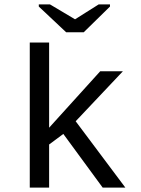

<svg xmlns="http://www.w3.org/2000/svg" viewBox="-20 -852 640 872"><path d="M446.3 0 267.6 -243.7 203.1 -195.8V0H115.2V-658.7H203.1V-272L435.1 -528.3H538.1L323.7 -301.3L549.3 0ZM360.4 -705.6H280.3L156.2 -822.3V-832H207L320.3 -764.6H321.3L428.2 -832H479.5V-822.3Z"/></svg>

Font: Liberation Mono
Style: Regular
Weight: 400
Monospace: yes
Designer: Steve Matteson
Foundry: Ascender Corporation
Version: Version 2.1.5